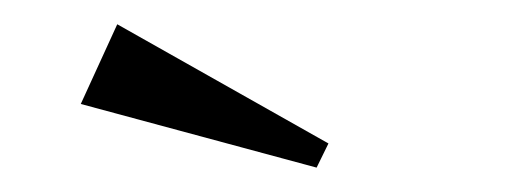

<svg xmlns="http://www.w3.org/2000/svg" viewBox="-20 -651 422 159"><path d="M46.9 -564.9 77.1 -630.9 252 -532.2 242.2 -512.2Z"/></svg>

Font: Halibut
Style: Regular
Weight: 400
Designer: Matteo Maggi
Foundry: Collletttivo
Version: Version 3.080 | FøM Fix